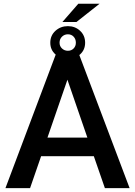

<svg xmlns="http://www.w3.org/2000/svg" viewBox="-20 -981 703 1001"><path d="M526.9 0 469.2 -166.5H194.3L136.7 0H8.3L275.9 -710.9H387.2L655.8 0ZM227.5 -263.7H435.5L331.5 -565.4ZM305.2 -866.2 388.2 -961.4H499L378.4 -866.2ZM242.2 -758.3Q242.2 -795.9 269 -820.3Q295.9 -844.7 334 -844.7Q371.6 -844.7 397.7 -820.3Q423.8 -795.9 423.8 -758.3Q423.8 -721.2 397.7 -697.5Q371.6 -673.8 334 -673.8Q295.9 -673.8 269 -697.5Q242.2 -721.2 242.2 -758.3ZM290.5 -758.3Q290.5 -740.2 303.2 -728.3Q315.9 -716.3 334 -716.3Q352.1 -716.3 363.8 -728.3Q375.5 -740.2 375.5 -758.3Q375.5 -777.3 363.8 -789.8Q352.1 -802.2 334 -802.2Q315.9 -802.2 303.2 -789.8Q290.5 -777.3 290.5 -758.3Z"/></svg>

Font: Vazirmatn UI FD Medium
Style: Regular
Weight: 500
Designer: Saber Rastikerdar
Foundry: Saber Rastikerdar
Version: Version 33.003